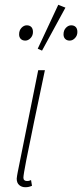

<svg xmlns="http://www.w3.org/2000/svg" viewBox="-20 -772 344 804"><path d="M86 12Q71 12 60.5 3Q50 -6 50 -24Q50 -29 51.5 -36Q53 -43 54 -50L140 -478H168Q143 -359 122.5 -261Q102 -163 90 -101Q78 -39 78 -28Q78 -21 82 -17.5Q86 -14 93 -14Q96 -14 99.5 -14.5Q103 -15 110 -18L114 6Q107 9 100.5 10.5Q94 12 86 12ZM86 -602Q74 -602 67 -609Q60 -616 60 -628Q60 -645 70 -655.5Q80 -666 92 -666Q104 -666 111 -659Q118 -652 118 -638Q118 -623 108 -612.5Q98 -602 86 -602ZM272 -602Q260 -602 253 -609Q246 -616 246 -628Q246 -645 256 -655.5Q266 -666 278 -666Q290 -666 297 -659Q304 -652 304 -638Q304 -623 294 -612.5Q284 -602 272 -602ZM156 -560 138 -568 224 -752 254 -740Z"/></svg>

Font: Source Sans Variable
Style: Italic
Weight: 200
Italic angle: -11°
Designer: Paul D. Hunt
Foundry: Adobe Systems Incorporated
Version: Version 3.006;hotconv 1.0.111;makeotfexe 2.5.65597